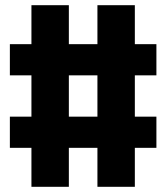

<svg xmlns="http://www.w3.org/2000/svg" viewBox="-20 -737 640 739"><path d="M101 -18V-168H18V-288H101V-447H18V-567H101V-717H245V-567H355V-717H499V-567H582V-447H499V-288H582V-168H499V-18H355V-168H245V-18ZM245 -288H355V-447H245Z"/></svg>

Font: Iosevka Custom Heavy Extended
Style: Regular
Weight: 900
Width: 7
Monospace: yes
Designer: Belleve Invis
Foundry: Belleve Invis
Version: Version 11.2.4; ttfautohint (v1.8.4)